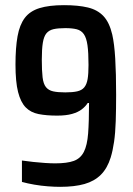

<svg xmlns="http://www.w3.org/2000/svg" viewBox="-20 -716 517 744"><path d="M213 8Q192 8 165.5 6Q139 4 113 -0.5Q87 -5 65 -11V-94Q85 -91 108.5 -88.5Q132 -86 154.5 -84.5Q177 -83 194 -83Q240 -83 266 -92.5Q292 -102 305 -127.5Q318 -153 321.5 -199Q325 -245 325 -317H320Q311 -303 296.5 -292Q282 -281 259 -274.5Q236 -268 201 -268Q160 -268 129.5 -274Q99 -280 79.5 -300Q60 -320 50 -359.5Q40 -399 40 -466Q40 -531 48 -575.5Q56 -620 76 -646.5Q96 -673 133 -684.5Q170 -696 228 -696Q283 -696 320.5 -687Q358 -678 381 -653.5Q404 -629 415 -582Q423 -547 426.5 -489.5Q430 -432 430 -349Q430 -293 428.5 -247Q427 -201 422 -166.5Q417 -132 409 -106Q396 -64 371 -39Q346 -14 307.5 -3Q269 8 213 8ZM233 -358Q261 -358 279 -362Q297 -366 306.5 -377.5Q316 -389 319.5 -409.5Q323 -430 323 -464Q323 -512 319 -540.5Q315 -569 305 -583.5Q295 -598 277.5 -602.5Q260 -607 233 -607Q205 -607 187.5 -603Q170 -599 160 -587Q150 -575 146 -550.5Q142 -526 142 -485Q142 -442 145 -416.5Q148 -391 158 -378.5Q168 -366 186 -362Q204 -358 233 -358Z"/></svg>

Font: Saira Condensed SemiBold
Style: Regular
Weight: 600
Width: 3
Designer: Hector Gatti with collaboration of the Omnibus-Type team
Foundry: Omnibus-Type
Version: Version 1.100